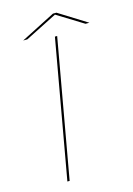

<svg xmlns="http://www.w3.org/2000/svg" viewBox="-119 -843 626 905"><g transform="rotate(-15 194.0 -391.0)"><path d="M94 0 214 -675H225L105 0ZM65 -696 233 -782H250L388 -696H369L241 -775L85 -696Z"/></g></svg>

Font: Anybody UltraExpanded Thin
Style: Italic
Weight: 100
Width: 9
Italic angle: -10°
Designer: Tyler Finck
Foundry: Etcetera Type Company
Version: Version 1.010; ttfautohint (v1.8.3) -l 8 -r 50 -G 200 -x 14 